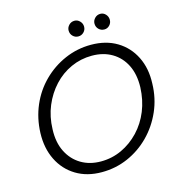

<svg xmlns="http://www.w3.org/2000/svg" viewBox="-125 -981 1035 1104"><g transform="rotate(-15 392.0 -429.0)"><path d="M346 12Q258 12 193 -27.5Q128 -67 93.5 -137Q59 -207 62 -297Q65 -384 97.5 -459.5Q130 -535 187 -591.5Q244 -648 317.5 -680Q391 -712 473 -712Q562 -712 627 -673Q692 -634 726.5 -564.5Q761 -495 757 -405Q755 -318 721.5 -242Q688 -166 631.5 -109Q575 -52 502 -20Q429 12 346 12ZM357 -49Q423 -49 481 -76Q539 -103 584.5 -151Q630 -199 656 -263Q682 -327 685 -403Q687 -480 659.5 -535Q632 -590 581 -620Q530 -650 462 -650Q396 -650 337.5 -623.5Q279 -597 234.5 -549Q190 -501 163.5 -437.5Q137 -374 135 -299Q132 -222 160 -166Q188 -110 239 -79.5Q290 -49 357 -49ZM417 -777Q398 -777 384.5 -790.5Q371 -804 371 -824Q371 -842 384.5 -856Q398 -870 418 -870Q436 -870 449.5 -856Q463 -842 463 -823Q463 -804 449.5 -790.5Q436 -777 417 -777ZM572 -777Q552 -777 538.5 -790.5Q525 -804 525 -824Q525 -842 538.5 -856Q552 -870 572 -870Q590 -870 603 -856Q616 -842 616 -823Q616 -804 603 -790.5Q590 -777 572 -777Z"/></g></svg>

Font: DM Sans 17pt Light
Style: Italic
Weight: 300
Italic angle: -10°
Version: Version 4.004;gftools[0.9.30]